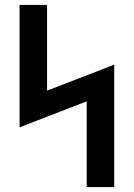

<svg xmlns="http://www.w3.org/2000/svg" viewBox="-20 -755 540 775"><path d="M330 0V-346L59 -241V-735H170V-389L441 -494V0Z"/></svg>

Font: Iosevka
Style: Bold
Weight: 700
Monospace: yes
Designer: Belleve Invis
Foundry: Belleve Invis
Version: Version 32.5.0; ttfautohint (v1.8.4)